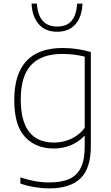

<svg xmlns="http://www.w3.org/2000/svg" viewBox="-20 -814 615 1064"><path d="M93 203V169Q176.5 197 252.5 197Q321 197 364 177.8Q407 158.5 428.2 114.8Q449.5 71 449.5 -2.5V-60H446.5Q416 -28 373 -9.5Q330 9 277.5 9Q178.5 9 118.8 -55Q59 -119 59 -259Q59 -548 327.5 -548Q407.5 -548 483.5 -525.5V-5.5Q483.5 119 426.2 174.5Q369 230 251.5 230Q214.5 230 171 222.8Q127.5 215.5 93 203ZM449.5 -106V-500Q393 -515 324.5 -515Q210 -515 152.5 -453.8Q95 -392.5 95 -263Q95 -24 279.5 -24Q329 -24 374 -44.5Q419 -65 449.5 -106ZM155 -794H184.5Q192.5 -667 297 -667Q351 -667 377.5 -699.8Q404 -732.5 407.5 -794H437Q434.5 -721.5 398.2 -679.8Q362 -638 297 -638Q231.5 -638 194.8 -680Q158 -722 155 -794Z"/></svg>

Font: Encode Sans Semi Expanded Thin
Style: Regular
Weight: 250
Width: 6
Designer: Multiple Designers
Foundry: Impallari Type
Version: Version 2.000